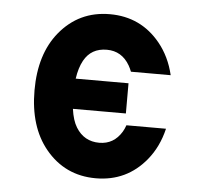

<svg xmlns="http://www.w3.org/2000/svg" viewBox="-45 -593 676 649"><g transform="rotate(5 293.0 -268.5)"><path d="M524.9 -177.7Q510.3 -115.7 473.6 -70.8Q407.7 9.8 302.7 9.8Q197.8 9.8 131.8 -70.8Q70.8 -145.5 70.8 -268.6Q70.8 -391.6 131.8 -466.3Q197.8 -546.9 302.7 -546.9Q407.7 -546.9 473.6 -466.3Q510.3 -421.4 524.9 -359.4H390.1Q385.7 -370.6 380.4 -379.9Q353.5 -426.3 302.7 -426.3Q249.5 -426.3 225.1 -381.8Q211.4 -356.9 206.1 -319.8H385.3V-217.3H205.6Q210.9 -178.2 225.1 -155.3Q252.4 -110.8 304.2 -110.8Q353.5 -110.8 380.4 -155.3Q386.2 -165 390.6 -177.7Z"/></g></svg>

Font: Consola Mono
Style: Bold
Weight: 700
Monospace: yes
Designer: Wojciech Kalinowski "wmk69" (wmk69@o2.pl)
Foundry: Wojciech Kalinowski "wmk69" (wmk69@o2.pl)
Version: Version 2.1.0